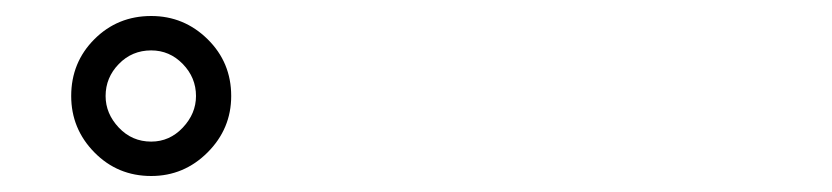

<svg xmlns="http://www.w3.org/2000/svg" viewBox="-20 -825 1040 240"><path d="M269 -705Q269 -664 239.5 -634.5Q210 -605 169 -605Q127 -605 98 -634.5Q69 -664 69 -705Q69 -747 98 -776Q127 -805 169 -805Q210 -805 239.5 -776Q269 -747 269 -705ZM169 -648Q192 -648 208.5 -665.5Q225 -683 225 -705Q225 -728 208.5 -745Q192 -762 169 -762Q145 -762 128.5 -745Q112 -728 112 -705Q112 -683 128.5 -665.5Q145 -648 169 -648Z"/></svg>

Font: Moon Stars Kai HW
Style: Regular
Weight: 400
Designer: GuiWonder
Version: Version 1.101